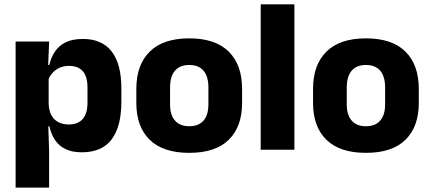

<svg xmlns="http://www.w3.org/2000/svg" viewBox="-20 -680 1955 872"><path d="M351.7 11.7Q307.5 11.7 277.5 -2.9Q247.4 -17.5 229.7 -44.2Q211.9 -70.8 204.3 -106.4H164.8L201 -209.4Q201.8 -179.2 212.8 -158Q223.7 -136.9 244 -125.8Q264.2 -114.7 292.2 -114.7Q334 -114.7 355.7 -139.5Q377.3 -164.2 377.3 -213.1V-283.2Q377.3 -332.2 356.1 -356.5Q334.9 -380.8 292.9 -380.8Q269.3 -380.8 250.1 -372Q230.9 -363.2 217.7 -348.2Q204.4 -333.3 198.5 -314.5L163.3 -385H204Q211.4 -418.1 228.9 -444.9Q246.4 -471.7 277.4 -487.4Q308.4 -503.1 356.7 -503.1Q442.5 -503.1 486.8 -446.7Q531.2 -390.3 531.2 -278.2V-218.1Q531.2 -104.7 486.8 -46.5Q442.3 11.7 351.7 11.7ZM50.9 172V-491.4H203.2L197.8 -358.8L201 -341.7V-152.7L198.8 -126.4L203 5.2V172Z M839.4 14.2Q720.7 14.2 659.9 -45.2Q599.2 -104.6 599.2 -211.9V-276.5Q599.2 -385.4 660.1 -445.6Q721 -505.8 839.4 -505.8Q958.2 -505.8 1018.9 -445.6Q1079.5 -385.4 1079.5 -276.5V-211.9Q1079.5 -104.6 1019 -45.2Q958.6 14.2 839.4 14.2ZM839.4 -106.7Q882.2 -106.7 904.3 -132.3Q926.5 -157.9 926.5 -205.5V-283.2Q926.5 -332.8 904.3 -358.9Q882.2 -384.9 839.4 -384.9Q797 -384.9 774.7 -358.9Q752.4 -332.8 752.4 -283.2V-205.5Q752.4 -157.9 774.7 -132.3Q797 -106.7 839.4 -106.7Z M1164 0V-660.3H1317V0Z M1641.9 14.2Q1523.2 14.2 1462.4 -45.2Q1401.7 -104.6 1401.7 -211.9V-276.5Q1401.7 -385.4 1462.6 -445.6Q1523.5 -505.8 1641.9 -505.8Q1760.7 -505.8 1821.4 -445.6Q1882 -385.4 1882 -276.5V-211.9Q1882 -104.6 1821.5 -45.2Q1761.1 14.2 1641.9 14.2ZM1641.9 -106.7Q1684.7 -106.7 1706.8 -132.3Q1729 -157.9 1729 -205.5V-283.2Q1729 -332.8 1706.8 -358.9Q1684.7 -384.9 1641.9 -384.9Q1599.5 -384.9 1577.2 -358.9Q1554.9 -332.8 1554.9 -283.2V-205.5Q1554.9 -157.9 1577.2 -132.3Q1599.5 -106.7 1641.9 -106.7Z"/></svg>

Font: Anek Latin Medium
Style: Regular
Weight: 500
Designer: Yesha Goshar
Foundry: Ek Type
Version: Version 1.003